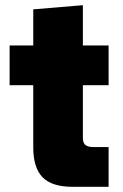

<svg xmlns="http://www.w3.org/2000/svg" viewBox="-20 -719 473 739"><path d="M259 0Q180 0 144 -36.5Q108 -73 108 -152V-391H17V-544H108V-683L299 -699V-544H398V-391H299V-188Q299 -167 310 -160Q321 -153 338 -153H398V0Z"/></svg>

Font: Mona Sans ExtraLight Black
Style: Regular
Weight: 900
Version: Version 2.000